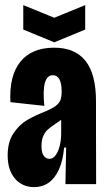

<svg xmlns="http://www.w3.org/2000/svg" viewBox="-20 -728 420 759"><path d="M10.3 -113.7Q10.3 -167 33.5 -201.3Q56.7 -235.7 87.3 -253.5Q118 -271.3 160.8 -288.2Q187.2 -299.5 200.6 -309.7Q214 -319.8 218.8 -332.6Q223.7 -345.3 223.7 -366.3Q223.7 -398.5 214.8 -414.6Q205.8 -430.7 188.8 -430.7Q166 -430.7 157.5 -400.3Q149 -370 155.3 -309.5L21.2 -324.2Q15.7 -428.3 60.4 -483.9Q105.2 -539.5 194.5 -539.5Q276.5 -539.5 318 -487.3Q359.5 -435.2 359.5 -327V-201.8Q359.7 -133.5 359.8 -99.9Q359.8 -66.3 360 0H238.7Q240.2 -72.7 241.5 -144.5H233.5Q228.8 -93.5 213.2 -58.6Q197.5 -23.7 172.7 -6Q147.8 11.7 115.3 11.7Q68.2 11.7 39.2 -22Q10.3 -55.7 10.3 -113.7ZM221.8 -199.3V-263L244.8 -279.5Q236.2 -266.7 225.3 -257.3Q214.5 -248 198.5 -238.2Q180 -225.5 169.3 -216.2Q158.7 -207 151.3 -190.9Q144 -174.8 144 -151.3Q144 -124.3 152.9 -112.2Q161.8 -100.2 175.2 -100.2Q189.8 -100.2 200.4 -115.1Q211 -130 216.4 -152.8Q221.8 -175.7 221.8 -199.3ZM72 -611.2 194.5 -560.7 316.8 -611.2V-707.8L194.5 -657.8L72 -707.8Z"/></svg>

Font: Bricolage Grotesque 96pt Condensed ExBd
Style: Regular
Weight: 800
Width: 3
Designer: Mathieu Triay
Foundry: Atelier Triay
Version: Version 1.001;Glyphs 3.2 (3207)